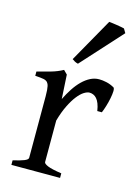

<svg xmlns="http://www.w3.org/2000/svg" viewBox="-112 -790 620 854"><g transform="rotate(15 198.0 -363.5)"><path d="M376 -450.7Q380.4 -447.8 380.4 -435.1V-433.6Q379.9 -419.4 376.2 -400.9Q372.6 -382.3 366.7 -362.8Q360.8 -343.3 355 -330.1H334Q331.1 -349.6 325.7 -363.3Q320.3 -377 313.2 -385Q306.2 -393.1 297.6 -396.7Q289.1 -400.4 279.8 -400.4Q269 -400.4 254.6 -391.4Q240.2 -382.3 225.1 -363Q210 -343.8 195.1 -313.7Q180.2 -283.7 168.5 -242.2V-50.8Q168.5 -43.5 186.8 -35.6Q205.1 -27.8 251 -21V0H26.9V-21Q59.1 -28.3 77.1 -35.4Q95.2 -42.5 95.2 -50.8V-335Q95.2 -351.1 94.2 -362.1Q93.3 -373 91.8 -379.9Q90.3 -386.7 88.1 -390.6Q85.9 -394.5 84 -397Q80.6 -400.4 76.4 -402.6Q72.3 -404.8 65.7 -406.2Q59.1 -407.7 49.8 -408.4Q40.5 -409.2 26.9 -410.2V-429.7Q58.6 -438 89.1 -446.5Q119.6 -455.1 144 -468.8L161.1 -451.7L167.5 -340.8Q180.7 -367.7 196 -391.1Q211.4 -414.6 229 -431.9Q246.6 -449.2 265.9 -459Q285.2 -468.8 306.2 -468.8Q321.8 -468.8 339.8 -464.8Q357.9 -460.9 376 -450.7ZM196.3 -511.2Q187.5 -513.2 180.9 -516.8Q174.3 -520.5 168.5 -524.9L282.7 -727.1Q288.6 -726.6 298.3 -725.3Q308.1 -724.1 318.6 -722.4Q329.1 -720.7 338.6 -719Q348.1 -717.3 353.5 -715.8L364.7 -696.8Z"/></g></svg>

Font: Akkhara
Style: Regular
Weight: 400
Designer: J. Victor Gaultney
Version: Version 1.00 June 13, 2006, initial release